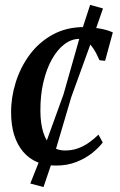

<svg xmlns="http://www.w3.org/2000/svg" viewBox="-20 -654 480 770"><path d="M204 10Q119.5 10 72.2 -46.2Q25 -102.5 24.5 -201.5Q24 -262.5 43 -323.5Q62 -384.5 99.2 -434.8Q136.5 -485 191.5 -515.2Q246.5 -545.5 318 -545.5Q345 -545.5 377.5 -540Q410 -534.5 432.5 -524L401.5 -410L379 -412.5Q367 -440.5 354.2 -459.5Q341.5 -478.5 327.8 -488.2Q314 -498 298 -498Q266.5 -498 238.2 -476.5Q210 -455 188.2 -416.2Q166.5 -377.5 154 -324.5Q141.5 -271.5 142 -208Q142.5 -157.5 153.8 -122.2Q165 -87 186.8 -68.8Q208.5 -50.5 240.5 -50.5Q269 -50.5 292.5 -59Q316 -67.5 336.2 -81.8Q356.5 -96 375 -114L392 -82.5Q377 -62.5 350.5 -41Q324 -19.5 287.2 -4.8Q250.5 10 204 10ZM154.5 96 101.5 82 144 -25 234.5 -275 304 -519.5 341.5 -634.5 393 -620 355 -510.5 266 -265 191.5 -13Z"/></svg>

Font: Merriweather 72pt Medium
Style: Italic
Weight: 500
Italic angle: -7.8°
Version: Version 2.101